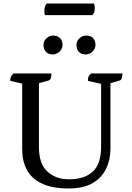

<svg xmlns="http://www.w3.org/2000/svg" viewBox="-20 -1058 751 1090"><path d="M371 12Q276 12 217.5 -16Q159 -44 132.5 -94Q106 -144 106 -211V-583L38 -599Q38 -613 42 -622.5Q46 -632 57 -641H272Q272 -606 256 -601L201 -586V-224Q201 -128 249 -84Q297 -40 372 -40Q458 -40 506 -83Q554 -126 554 -226V-582L479 -599Q479 -613 482.5 -622.5Q486 -632 497 -641H675Q675 -605 659 -601L607 -586V-214Q607 -151 582 -99.5Q557 -48 505 -18Q453 12 371 12ZM467 -749Q440 -749 427 -764Q414 -779 414 -803Q414 -825 431 -840.5Q448 -856 467 -856Q495 -856 508.5 -841.5Q522 -827 522 -803Q522 -781 505 -765Q488 -749 467 -749ZM280 -749Q254 -749 240.5 -764Q227 -779 227 -803Q227 -825 244 -840.5Q261 -856 280 -856Q307 -856 321 -841.5Q335 -827 335 -803Q335 -781 318 -765Q301 -749 280 -749ZM504 -972H235Q232 -979 232 -996Q232 -1026 246 -1038H514Q515 -1035 516.5 -1028Q518 -1021 518 -1014Q518 -985 504 -972Z"/></svg>

Font: Petrona Medium
Style: Regular
Weight: 500
Designer: Ringo R. Seeber
Foundry: Ringo R. Seeber
Version: Version 2.001; ttfautohint (v1.8.3)